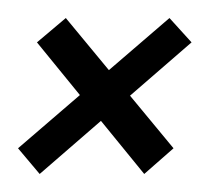

<svg xmlns="http://www.w3.org/2000/svg" viewBox="-22 -344 247 213"><path d="M138 -151 170.5 -179.5 51 -324 19 -297ZM22 -151 190.5 -297 166 -324 -2 -179.5Z"/></svg>

Font: Anybody SemiCondensed Light
Style: Italic
Weight: 300
Width: 4
Italic angle: -10°
Version: Version 1.113;gftools[0.9.25]